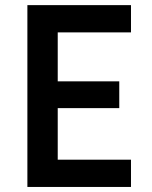

<svg xmlns="http://www.w3.org/2000/svg" viewBox="-20 -740 602 760"><path d="M88.4 0V-719.7H498.5V-611.8H208.5V-418H452.1V-312H208.5V-107.9H498.5V0Z"/></svg>

Font: Reddit Mono SemiBold
Style: Regular
Weight: 600
Monospace: yes
Designer: Stephen Hutchings
Foundry: Reddit
Version: Version 1.014